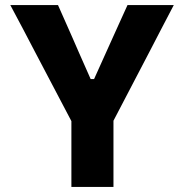

<svg xmlns="http://www.w3.org/2000/svg" viewBox="-20 -733 721 753"><path d="M260 0V-258L116.5 -531Q92.5 -576 71 -618Q49 -659.5 20.5 -713H207.5Q226 -671.5 239 -642Q252 -612 264 -585.5Q275.5 -559 289.5 -527L335.5 -423H349L394.5 -524Q409.5 -557.5 422 -585Q434.5 -612.5 448 -642.5Q461.5 -672.5 480 -713H661.5Q637.5 -667 613.5 -621.2Q589.5 -575.5 567 -531.5L425 -259.5V0Z"/></svg>

Font: Heraclito
Style: Bold
Weight: 700
Designer: Kostas Bartsokas (font) & Cristiano Sobral (main changes)
Foundry: Kostas Bartsokas (font) & Cristiano Sobral (main changes)
Version: Version 1.00;July 8, 2020;FontCreator 13.0.0.2655 64-bit